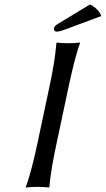

<svg xmlns="http://www.w3.org/2000/svg" viewBox="-20 -839 475 862"><path d="M201 -445 149 -200C133 -125 116 -54 96 0V3C96 3 114 0 149 0C183 0 199 3 199 3L202 0C206 -57 219 -125 235 -200L287 -445C303 -520 320 -592 339 -645V-648C339 -648 321 -645 286 -645C252 -645 236 -648 236 -648L233 -645C229 -588 217 -520 201 -445ZM384 -819 242 -733C227 -724 224 -719 222 -712C221 -704 225 -697 234 -697C243 -697 256 -700 279 -709L435 -767C427 -788 410 -806 384 -819Z"/></svg>

Font: Libertinus Sans
Style: Italic
Weight: 400
Italic angle: -12°
Designer: Philipp H. Poll, Khaled Hosny
Foundry: Caleb Maclennan
Version: Version 7.050;RELEASE